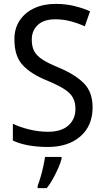

<svg xmlns="http://www.w3.org/2000/svg" viewBox="-20 -744 539 985"><path d="M455 -193Q455 -99 392.5 -44.5Q330 10 225 10Q171 10 125 1.5Q79 -7 46 -23V-109Q81 -92 129.5 -80Q178 -68 226 -68Q295 -68 331 -100.5Q367 -133 367 -185Q367 -220 353.5 -244Q340 -268 308 -288Q276 -308 221 -331Q139 -364 96.5 -410Q54 -456 54 -540Q53 -596 80 -637.5Q107 -679 155 -701.5Q203 -724 265 -724Q317 -724 362 -713Q407 -702 442 -686L415 -609Q380 -625 342 -635Q304 -645 264 -645Q205 -645 174 -616Q143 -587 143 -541Q143 -504 156 -480.5Q169 -457 199.5 -437.5Q230 -418 282 -397Q367 -361 411 -316Q455 -271 455 -193ZM296 70Q291 91 279 118Q267 145 252 172.5Q237 200 220 221H173V209Q180 192 188 165Q196 138 202 110Q208 82 211 61H296Z"/></svg>

Font: Noto Sans Kannada SemiCondensed
Style: Regular
Weight: 400
Width: 4
Designer: Jelle Bosma - Monotype Design Team
Foundry: Monotype Imaging Inc.
Version: Version 2.005; ttfautohint (v1.8.4.7-5d5b)